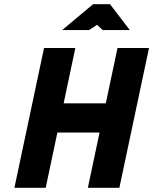

<svg xmlns="http://www.w3.org/2000/svg" viewBox="-20 -900 734 920"><path d="M191 -670 49 0H199L255 -265H457L401 0H552L694 -670H543L487 -405H285L341 -670ZM278 -756H407L445 -781L472 -756H602L507 -880H426Z"/></svg>

Font: LT Wave Mono Black
Style: Italic
Weight: 900
Designer: Daniel Lyons
Version: Version 2.5 (Glyphs App)